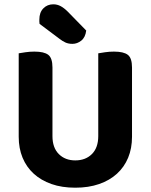

<svg xmlns="http://www.w3.org/2000/svg" viewBox="-20 -856 701 893"><path d="M330 17Q268 17 219.5 0Q171 -17 137 -48Q103 -79 85 -122.5Q67 -166 67 -220V-608Q78 -610 98.5 -613Q119 -616 140 -616Q185 -616 204.5 -601Q224 -586 224 -542V-223Q224 -169 253.5 -139.5Q283 -110 330 -110Q378 -110 407.5 -139.5Q437 -169 437 -223V-608Q448 -610 468.5 -613Q489 -616 510 -616Q555 -616 574.5 -601Q594 -586 594 -542V-220Q594 -166 576 -122.5Q558 -79 524 -48Q490 -17 441 0Q392 17 330 17ZM164 -745Q163 -749 163 -755.5Q163 -762 163 -765Q163 -798 181.5 -817Q200 -836 228 -836Q246 -836 262 -827.5Q278 -819 295 -802L381 -714Q377 -682 358 -667Q339 -652 317 -652Q298 -652 284 -658.5Q270 -665 256 -676Z"/></svg>

Font: Baloo Thambi 2
Style: Bold
Weight: 700
Designer: Aadarsh Rajan and Ek Type
Foundry: Ek Type
Version: Version 1.640;hotconv 1.0.111;makeotfexe 2.5.65597; ttfautoh